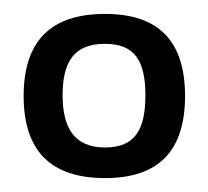

<svg xmlns="http://www.w3.org/2000/svg" viewBox="-20 -508 299 276"><path d="M131 -252C208 -252 246 -291 246 -370C246 -449 208 -488 131 -488C53 -488 14 -449 14 -370C14 -291 53 -252 131 -252ZM70 -371C70 -420 87 -445 131 -445C174 -445 189 -420 189 -371C189 -323 175 -296 131 -296C87 -296 70 -324 70 -371Z"/></svg>

Font: All Genders v4 Light
Style: Regular
Weight: 300
Designer: Rassam Alawdi
Foundry: Rassam Art
Version: Version 3.100;FEAKit 1.0